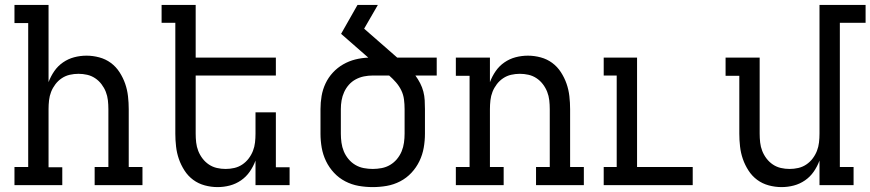

<svg xmlns="http://www.w3.org/2000/svg" viewBox="-20 -755 3550 783"><path d="M234 0H39V-74H95V-661H39V-735H178V-420Q187 -444 201.5 -465Q216 -486 237 -500.5Q258 -515 282.5 -521.5Q307 -528 333 -528Q359 -528 385 -521Q411 -514 432 -498.5Q453 -483 467.5 -460.5Q482 -438 490.5 -413.5Q499 -389 502 -362.5Q505 -336 505 -310V-74H561V0H366V-74H422V-310Q422 -328 420 -346Q418 -364 411.5 -380.5Q405 -397 394 -411.5Q383 -426 368 -436Q353 -446 335.5 -450Q318 -454 300 -454Q282 -454 264.5 -450Q247 -446 232 -436Q217 -426 206 -411.5Q195 -397 188.5 -380.5Q182 -364 180 -346Q178 -328 178 -310V-73H234Z M867 8Q841 8 815 1Q789 -6 768 -21.5Q747 -37 732.5 -59.5Q718 -82 709.5 -106.5Q701 -131 698 -157.5Q695 -184 695 -210V-662H639V-735H778V-520H1105V-447H778V-210Q778 -192 780 -174Q782 -156 788.5 -139.5Q795 -123 806 -108.5Q817 -94 832 -84Q847 -74 864.5 -70Q882 -66 900 -66Q918 -66 935.5 -70Q953 -74 968 -84Q983 -94 994 -108.5Q1005 -123 1011.5 -139.5Q1018 -156 1020 -174Q1022 -192 1022 -210V-297H1105V-73H1161V0H1022V-100Q1013 -76 998.5 -55Q984 -34 963 -19.5Q942 -5 917.5 1.5Q893 8 867 8Z M1500 8Q1471 8 1442.5 3Q1414 -2 1388 -15.5Q1362 -29 1342 -50.5Q1322 -72 1309.5 -98Q1297 -124 1292 -152.5Q1287 -181 1287 -210V-310Q1287 -337 1291.5 -363.5Q1296 -390 1307.5 -414.5Q1319 -439 1337.5 -459Q1356 -479 1379.5 -492.5Q1403 -506 1429 -512.5Q1455 -519 1482 -520L1371 -617L1438 -735H1521L1465 -638L1568 -548Q1576 -541 1584 -534Q1592 -527 1600 -520H1761V-447H1674Q1685 -432 1693.5 -415.5Q1702 -399 1706.5 -381.5Q1711 -364 1712 -346Q1713 -328 1713 -310V-210Q1713 -181 1708 -152.5Q1703 -124 1690.5 -98Q1678 -72 1658 -50.5Q1638 -29 1612 -15.5Q1586 -2 1557.5 3Q1529 8 1500 8ZM1500 -66Q1518 -66 1536.5 -69.5Q1555 -73 1571 -82.5Q1587 -92 1599 -106.5Q1611 -121 1618 -138Q1625 -155 1627.5 -173.5Q1630 -192 1630 -210V-310Q1630 -330 1627.5 -349.5Q1625 -369 1616.5 -386.5Q1608 -404 1595 -419Q1582 -434 1567 -447H1500Q1482 -447 1464.5 -443.5Q1447 -440 1431 -431.5Q1415 -423 1403 -409.5Q1391 -396 1383.5 -379.5Q1376 -363 1373 -345.5Q1370 -328 1370 -310V-210Q1370 -192 1372.5 -173.5Q1375 -155 1382 -138Q1389 -121 1401 -106.5Q1413 -92 1429 -82.5Q1445 -73 1463.5 -69.5Q1482 -66 1500 -66Z M2034 0H1839V-74H1895V-446H1839V-520H1978V-420Q1987 -444 2001.5 -465Q2016 -486 2037 -500.5Q2058 -515 2082.5 -521.5Q2107 -528 2133 -528Q2159 -528 2185 -521Q2211 -514 2232 -498.5Q2253 -483 2267.5 -460.5Q2282 -438 2290.5 -413.5Q2299 -389 2302 -362.5Q2305 -336 2305 -310V-74H2361V0H2166V-74H2222V-310Q2222 -328 2220 -346Q2218 -364 2211.5 -380.5Q2205 -397 2194 -411.5Q2183 -426 2168 -436Q2153 -446 2135.5 -450Q2118 -454 2100 -454Q2082 -454 2064.5 -450Q2047 -446 2032 -436Q2017 -426 2006 -411.5Q1995 -397 1988.5 -380.5Q1982 -364 1980 -346Q1978 -328 1978 -310V-74H2034Z M2442 0V-74H2495V-447H2442V-520H2578V-74H2805V0Z M3167 8Q3141 8 3115 1Q3089 -6 3068 -21.5Q3047 -37 3032.5 -59.5Q3018 -82 3009.5 -106.5Q3001 -131 2998 -157.5Q2995 -184 2995 -210V-446H2939V-520H3078V-210Q3078 -192 3080 -174Q3082 -156 3088.5 -139.5Q3095 -123 3106 -108.5Q3117 -94 3132 -84Q3147 -74 3164.5 -70Q3182 -66 3200 -66Q3218 -66 3235.5 -70Q3253 -74 3268 -84Q3283 -94 3294 -108.5Q3305 -123 3311.5 -139.5Q3318 -156 3320 -174Q3322 -192 3322 -210V-735H3510V-662H3405V-74H3461V0H3322V-100Q3313 -76 3298.5 -55Q3284 -34 3263 -19.5Q3242 -5 3217.5 1.5Q3193 8 3167 8Z"/></svg>

Font: Iosevka Etoile
Style: Regular
Weight: 400
Designer: Belleve Invis
Foundry: Belleve Invis
Version: Version 33.2.4